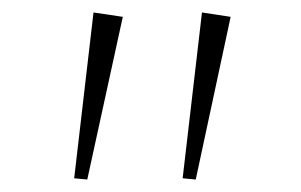

<svg xmlns="http://www.w3.org/2000/svg" viewBox="-20 -761 483 308"><path d="M130 -741 177 -734 120 -473 99 -475ZM304 -741 350 -734 294 -473 273 -475Z"/></svg>

Font: BioRhyme SemiExpanded ExtraLight
Style: Regular
Weight: 250
Width: 6
Designer: Aoife Mooney
Foundry: Aoife Mooney Type
Version: Version 1.600;gftools[0.9.33]